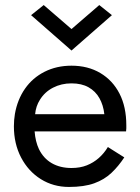

<svg xmlns="http://www.w3.org/2000/svg" viewBox="-20 -730 555 760"><path d="M373 -710 423 -670 263 -530 103 -670 153 -710 263 -615ZM117 -210Q120 -170 134 -140Q152 -103 185 -84Q218 -65 263 -65Q297 -65 323.5 -75.5Q350 -86 371 -104.5Q392 -123 407 -148L472 -107Q449 -72 421 -45.5Q393 -19 353 -4.5Q313 10 253 10Q191 10 141.5 -21Q92 -52 63.5 -106.5Q35 -161 35 -230Q35 -243 36 -255Q37 -267 39 -279Q49 -336 79 -379Q109 -422 156.5 -446Q204 -470 263 -470Q328 -470 377 -441Q426 -412 453 -359.5Q480 -307 480 -234Q480 -233 480 -233Q480 -232 480 -231Q480 -230 480 -230Q480 -229 480 -229V-228Q480 -228 480 -228V-224Q480 -224 480 -223Q480 -223 480 -223V-222Q480 -216 479 -210ZM393 -278Q389 -314 373.5 -341.5Q358 -369 330.5 -384.5Q303 -400 263 -400Q223 -400 190 -383Q157 -366 138 -335Q122 -310 119 -278Z"/></svg>

Font: Jost
Style: Regular
Weight: 400
Version: Version 3.710